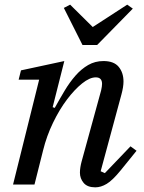

<svg xmlns="http://www.w3.org/2000/svg" viewBox="-20 -792 619 824"><path d="M389 12Q355 12 339 -7Q323 -26 323 -51Q323 -62 325 -74.5Q327 -87 330 -98L414 -404Q416 -413 417 -420Q418 -427 418 -432Q418 -460 391 -460Q365 -460 332.5 -434Q300 -408 267.5 -365Q235 -322 207.5 -265Q180 -208 165 -147L128 0H36L148 -450H60L70 -490L256 -530L206 -332L215 -329Q236 -367 257.5 -403Q279 -439 304 -467.5Q329 -496 358.5 -513Q388 -530 424 -530Q469 -530 489.5 -505Q510 -480 510 -442Q510 -419 501 -386L412 -57L430 -49L540 -164L566 -145L498 -61Q463 -18 438 -3Q413 12 389 12ZM254 -758 281 -772 378 -676 526 -772 550 -755 397 -599H334Z"/></svg>

Font: IBM Plex Serif Text
Style: Italic
Weight: 450
Italic angle: -14°
Designer: Mike Abbink, Paul van der Laan, Pieter van Rosmalen
Foundry: Bold Monday
Version: Version 3.001